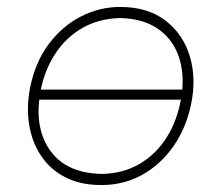

<svg xmlns="http://www.w3.org/2000/svg" viewBox="-20 -524 637 553"><path d="M272 9Q210.5 9 166.5 -14.2Q122.5 -37.5 96.8 -77.5Q71 -117.5 63.5 -168Q56 -218.5 67 -273Q82 -346.5 121.2 -398.2Q160.5 -450 214 -477Q267.5 -504 326 -504Q406 -504 457 -464.5Q508 -425 527 -360.8Q546 -296.5 530 -222Q515.5 -154 479 -102Q442.5 -50 389.5 -20.5Q336.5 9 272 9ZM326 -472Q264.5 -470.5 217.5 -443.5Q170.5 -416.5 140 -370.5Q109.5 -324.5 97.5 -266H505Q510 -324 491.5 -370Q473 -416 431.5 -443.2Q390 -470.5 326 -472ZM274 -23Q336 -24.5 383 -52.5Q430 -80.5 460 -128.2Q490 -176 501 -237H93Q82.5 -144 129 -84.5Q175.5 -25 274 -23Z"/></svg>

Font: Commissioner Flair Thin
Style: Italic
Weight: 100
Italic angle: -12°
Designer: Kostas Bartsokas
Foundry: Kostas Bartsokas
Version: Version 1.000; ttfautohint (v1.8.3)